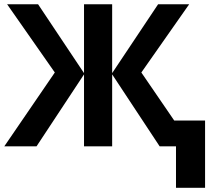

<svg xmlns="http://www.w3.org/2000/svg" viewBox="-20 -683 996 896"><path d="M235.8 -344.7 13.2 -663.1H157.7L372.1 -341.8V-663.1H503.4V-341.8L717.8 -663.1H862.8L639.6 -344.7L793 -120.6H937V193.4H801.3V0H725.1L503.4 -335.9V0H372.1V-335.9L150.4 0H0Z"/></svg>

Font: Bpm'online Open Sans
Style: Bold
Weight: 700
Foundry: Ascender Corporation
Version: Version 1.10